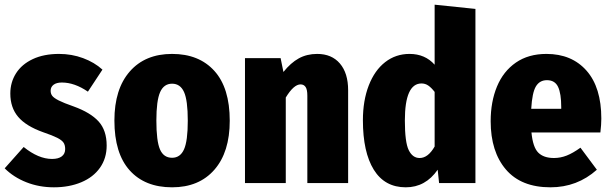

<svg xmlns="http://www.w3.org/2000/svg" viewBox="-24 -781 2602 819"><path d="M413 -484 351 -390Q294 -429 240 -429Q217 -429 204.5 -419.5Q192 -410 192 -394Q192 -381 199 -372Q206 -363 226.5 -352.5Q247 -342 290 -327Q362 -301 396.5 -263Q431 -225 431 -160Q431 -106 402.5 -65.5Q374 -25 322.5 -3.5Q271 18 206 18Q143 18 88.5 -3.5Q34 -25 -4 -63L77 -154Q140 -103 198 -103Q225 -103 239.5 -114Q254 -125 254 -145Q254 -162 247 -172.5Q240 -183 220.5 -193Q201 -203 160 -217Q87 -243 53.5 -282.5Q20 -322 20 -382Q20 -430 44.5 -468.5Q69 -507 116 -529Q163 -551 228 -551Q282 -551 330.5 -533Q379 -515 413 -484Z M956 -266Q956 -132 890.5 -57Q825 18 710 18Q594 18 529 -54.5Q464 -127 464 -267Q464 -401 529.5 -476Q595 -551 710 -551Q825 -551 890.5 -478.5Q956 -406 956 -266ZM643 -267Q643 -179 658.5 -143.5Q674 -108 710 -108Q745 -108 761 -144Q777 -180 777 -266Q777 -353 761 -388.5Q745 -424 710 -424Q675 -424 659 -388Q643 -352 643 -267Z M1461 -396V0H1287V-373Q1287 -399 1279.5 -410Q1272 -421 1258 -421Q1229 -421 1195 -365V0H1021V-533H1173L1185 -474Q1216 -513 1250.5 -532Q1285 -551 1329 -551Q1391 -551 1426 -510Q1461 -469 1461 -396Z M2004 -743V0H1849L1843 -57Q1791 18 1707 18Q1617 18 1570.5 -57Q1524 -132 1524 -268Q1524 -352 1549 -416.5Q1574 -481 1619 -516Q1664 -551 1723 -551Q1789 -551 1830 -505V-761ZM1830 -156V-389Q1816 -407 1803 -416Q1790 -425 1774 -425Q1703 -425 1703 -267Q1703 -174 1719.5 -140.5Q1736 -107 1766 -107Q1802 -107 1830 -156Z M2537 -216H2243Q2249 -153 2272 -130Q2295 -107 2339 -107Q2367 -107 2393.5 -117.5Q2420 -128 2452 -151L2522 -57Q2438 18 2324 18Q2199 18 2134 -58Q2069 -134 2069 -264Q2069 -347 2096 -412Q2123 -477 2176.5 -514Q2230 -551 2307 -551Q2415 -551 2478 -479.5Q2541 -408 2541 -275Q2541 -250 2537 -216ZM2370 -324Q2370 -382 2356.5 -410.5Q2343 -439 2309 -439Q2278 -439 2262 -412.5Q2246 -386 2242 -317H2370Z"/></svg>

Font: Fira Sans Condensed ExtraBold
Style: Regular
Weight: 800
Width: 3
Designer: Carrois Corporate & Edenspiekermann AG
Foundry: Carrois Corporate GbR & Edenspiekermann AG
Version: Version 4.203